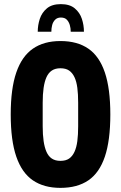

<svg xmlns="http://www.w3.org/2000/svg" viewBox="-20 -899 587 931"><path d="M273 12Q193 12 139.5 -24.5Q86 -61 59 -139.5Q32 -218 32 -344Q32 -469 59 -547.5Q86 -626 139.5 -663Q193 -700 273 -700Q355 -700 408.5 -663Q462 -626 488.5 -547.5Q515 -469 515 -344Q515 -218 488.5 -139.5Q462 -61 408.5 -24.5Q355 12 273 12ZM273 -119Q299 -119 315 -130Q331 -141 341 -162.5Q351 -184 355 -215Q359 -246 359 -287V-401Q359 -442 355 -473Q351 -504 341 -525Q331 -546 315 -557Q299 -568 273 -568Q248 -568 231.5 -557Q215 -546 205.5 -525Q196 -504 191.5 -473Q187 -442 187 -401V-287Q187 -246 191.5 -215Q196 -184 205.5 -162.5Q215 -141 231.5 -130Q248 -119 273 -119ZM163 -745Q163 -777 173 -807.5Q183 -838 207.5 -858.5Q232 -879 275 -879Q318 -879 342.5 -858.5Q367 -838 377 -807.5Q387 -777 387 -745H323Q323 -762 318.5 -777.5Q314 -793 304 -803.5Q294 -814 275 -814Q258 -814 247.5 -803.5Q237 -793 233 -777.5Q229 -762 229 -745Z"/></svg>

Font: Archivo ExtraCondensed ExtraBold
Style: Regular
Weight: 800
Width: 2
Designer: Hector Gatti
Foundry: Omnibus-Type
Version: Version 2.001